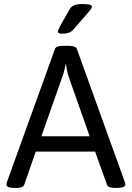

<svg xmlns="http://www.w3.org/2000/svg" viewBox="-20 -929 653 951"><path d="M387 -909C355 -909 336 -902 325 -883C279 -803 267 -782 267 -772C267 -765 274 -762 290 -762C311 -762 330 -768 341 -780C425 -876 435 -885 435 -896C435 -906 419 -909 387 -909ZM321 -702H292C272 -702 256 -698 252 -686L15 -29C13 -23 12 -19 12 -15C12 -4 25 2 55 2H60C80 2 96 -2 100 -14L157 -178H451L510 -14C514 -2 530 2 550 2H558C588 2 601 -5 601 -15C601 -19 600 -23 598 -28L361 -686C357 -698 341 -702 321 -702ZM307 -610C310 -591 313 -570 319 -552L424 -254H185L290 -552C297 -571 301 -591 305 -610Z"/></svg>

Font: Asap
Style: Regular
Weight: 400
Designer: Pablo Cosgaya
Foundry: Pablo Cosgaya
Version: Version 1.007;PS 001.007;hotconv 1.0.70;makeotf.lib2.5.58329